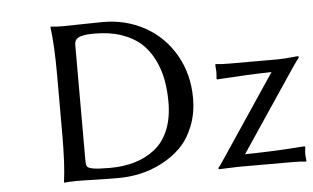

<svg xmlns="http://www.w3.org/2000/svg" viewBox="-48 -721 1299 797"><g transform="rotate(-5 602.0 -322.5)"><path d="M382.8 -42Q440.9 -42 488 -56.2Q535.2 -70.3 571.8 -99.4Q608.4 -128.4 628.7 -177.7Q648.9 -227.1 648.9 -293Q648.9 -343.8 640.6 -387.7Q632.3 -431.6 612.1 -471.9Q591.8 -512.2 560.5 -540.8Q529.3 -569.3 480.2 -586.2Q431.2 -603 368.2 -603Q347.7 -603 334 -601.6Q320.3 -600.1 308.1 -596.2Q295.9 -592.3 290 -584Q284.2 -575.7 284.2 -563V-82Q284.2 -63.5 288.3 -56.6Q292.5 -49.8 313 -45.9Q333.5 -42 382.8 -42ZM241.2 -645Q273.4 -645 323.7 -646.5Q374 -647.9 405.8 -647.9Q502.9 -647.9 581.8 -604Q660.6 -560.1 706.3 -480.2Q752 -400.4 752 -300.8Q752 -236.3 730.7 -183.6Q709.5 -130.9 675.3 -96.9Q641.1 -63 595.9 -39.8Q550.8 -16.6 505.4 -6.8Q460 2.9 414.1 2.9Q362.8 2.9 318.1 1.5Q273.4 0 241.2 0Q225.6 0 212.4 0.7Q199.2 1.5 194.3 2L189 2.9L188 0Q198.2 -71.3 198.2 -200.2V-444.8Q198.2 -569.8 188 -645L189.9 -647.9Q207 -645 241.2 -645ZM1118.2 -430.2Q1130.9 -430.2 1149.9 -431.6Q1168.9 -433.1 1183.3 -434.6Q1197.8 -436 1199.2 -436Q1204.1 -436 1204.1 -430.2Q1196.8 -421.9 1173.8 -388.2L946.8 -49.8Q1000 -50.3 1062.3 -53Q1124.5 -55.7 1160.2 -58.6L1195.8 -61L1198.2 -58.1Q1195.8 -38.6 1195.8 -26.9Q1195.8 -22 1196.8 -13.7Q1197.8 -5.4 1198.2 0L1195.8 2.9Q1172.9 0 1140.1 0H914.1L834 2.9L831.1 -2Q840.3 -12.2 853 -32.2L1085.9 -379.9Q1034.7 -378.9 977.8 -376.2Q920.9 -373.5 889.6 -371.1L857.9 -369.1L856 -372.1Q857.9 -387.7 857.9 -402.8Q857.9 -403.8 856 -430.2L857.9 -433.1Q880.9 -430.2 914.1 -430.2Z"/></g></svg>

Font: Linear Smooth
Style: Regular
Weight: 400
Designer: Philipp H. Poll, Flanker
Foundry: Philipp H. Poll, reworked by Flanker
Version: Version 1.061 | FøM Fix